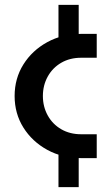

<svg xmlns="http://www.w3.org/2000/svg" viewBox="-20 -649 449 788"><path d="M220 119V-28L303 -15V119ZM220 -482V-629H303V-495ZM315 0Q236 0 174 -34Q112 -68 76 -125.5Q40 -183 40 -255Q40 -327 76 -384.5Q112 -442 174 -476Q236 -510 315 -510H377V-412H313Q267 -412 231.5 -391.5Q196 -371 176 -335Q156 -299 156 -255Q156 -211 176 -175Q196 -139 231.5 -118.5Q267 -98 313 -98H377V0Z"/></svg>

Font: MuseoModerno Thin Medium
Style: Regular
Weight: 500
Version: Version 1.003